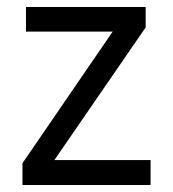

<svg xmlns="http://www.w3.org/2000/svg" viewBox="-20 -527 493 547"><path d="M395 -507V-449L135 -71H409V0H44V-62L301 -437H54V-507Z"/></svg>

Font: Hind
Style: Regular
Weight: 400
Designer: Manushi Parikh, Satya Rajpurohit
Foundry: Indian Type Foundry
Version: Version 2.000;PS 1.0;hotconv 1.0.79;makeotf.lib2.5.61930